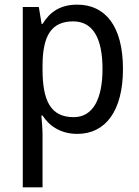

<svg xmlns="http://www.w3.org/2000/svg" viewBox="-20 -566 599 826"><path d="M312 -546C239 -546 194 -514 163 -463H159L147 -536H78V240H163V13C163 -11 160 -45 158 -69H163C192 -24 241 10 313 10C433 10 509 -88 509 -269C509 -454 433 -546 312 -546ZM295 -474C382 -474 421 -398 421 -269C421 -142 381 -62 297 -62C198 -62 163 -132 163 -268V-286C164 -413 201 -474 295 -474Z"/></svg>

Font: Noto Sans Arabic UI SmCn
Style: Regular
Weight: 400
Width: 4
Designer: Monotype Design Team, Nadine Chahine and Nizar Qandah
Foundry: Monotype Imaging Inc.
Version: Version 2.010